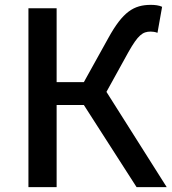

<svg xmlns="http://www.w3.org/2000/svg" viewBox="-20 -770 707 790"><path d="M97 -736V0H213V-338H325L542 0H666L418 -392L508 -555C548 -626 567 -640 600 -640C607 -640 618 -639 628 -635L647 -742C635 -748 617 -750 601 -750C530 -750 485 -721 426 -614L325 -432H213V-736Z"/></svg>

Font: Kinto Sans Med
Style: Regular
Weight: 500
Designer: Authors: Ryoko NISHIZUKA  (kana & ideographs); Paul D. Hunt (Latin, Greek & Cyrillic); Wenlong ZHANG  (bopomofo); Sandol
Foundry: Adobe Systems Incorporated, ookami Inc.
Version: Version 0.001